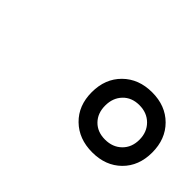

<svg xmlns="http://www.w3.org/2000/svg" viewBox="-49 -880 658 658"><g transform="rotate(45 280.0 -550.5)"><path d="M301 -445Q260 -485 260 -550Q260 -615 301 -655.5Q342 -696 407 -696Q472 -696 512.5 -655.5Q553 -615 553 -550Q553 -485 512.5 -445Q472 -405 407 -405Q342 -405 301 -445ZM347.5 -610.5Q325 -587 325 -550Q325 -513 347.5 -490Q370 -467 407 -467Q444 -467 467.5 -490Q491 -513 491 -550Q491 -587 467.5 -610.5Q444 -634 407 -634Q370 -634 347.5 -610.5Z"/></g></svg>

Font: Titillium Web SemiBold
Style: Italic
Weight: 600
Italic angle: -13°
Version: Version 1.002;PS 57.000;hotconv 1.0.70;makeotf.lib2.5.55311